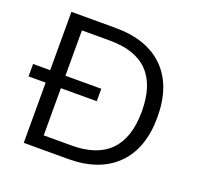

<svg xmlns="http://www.w3.org/2000/svg" viewBox="-124 -838 999 971"><g transform="rotate(20 376.0 -352.5)"><path d="M691 -353Q691 -184 598.5 -92Q506 0 337 0H100V-324H8V-391H100V-705H337Q507 -705 599 -613.5Q691 -522 691 -353ZM607 -353Q607 -635 333 -635H182V-391H375V-324H182V-70H333Q469 -70 538 -141Q607 -212 607 -353Z"/></g></svg>

Font: wassup Sans
Style: Regular
Weight: 400
Version: Version 2.001